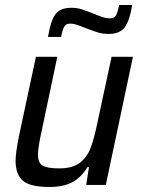

<svg xmlns="http://www.w3.org/2000/svg" viewBox="-20 -736 567 764"><path d="M42 -97Q42 -127 56 -197L123 -510H208L146 -216Q132 -153 131 -122Q131 -88 149.5 -77Q168 -66 216 -66Q269 -66 298 -88.5Q327 -111 341 -148.5Q355 -186 369 -254L424 -510H509L401 0H323L334 -71H328Q305 -32 269.5 -12Q234 8 176 8Q101 8 71.5 -16.5Q42 -41 42 -97ZM264 -705Q286 -705 305 -699Q324 -693 354 -681Q359 -679 372.5 -673.5Q386 -668 396.5 -665.5Q407 -663 417 -663Q434 -663 441 -674Q448 -685 454 -716H506Q496 -654 476.5 -627.5Q457 -601 412 -601Q390 -601 372.5 -606Q355 -611 324 -623Q318 -625 304.5 -630.5Q291 -636 280 -639Q269 -642 259 -642Q243 -642 236 -630.5Q229 -619 223 -589H171Q181 -652 200 -678.5Q219 -705 264 -705Z"/></svg>

Font: Saira Semi Condensed
Style: Italic
Weight: 400
Width: 4
Italic angle: -12°
Designer: Hector Gatti with collaboration of the Omnibus-Type team
Foundry: Omnibus-Type
Version: Version 1.001; ttfautohint (v1.8)